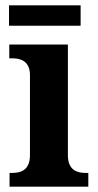

<svg xmlns="http://www.w3.org/2000/svg" viewBox="-20 -704 369 724"><path d="M14 -607H284V-684H14ZM16 0H313V-52H302C271 -52 236 -62 236 -119V-536H15V-484H28C57 -484 93 -474 93 -421V-119C93 -62 58 -52 26 -52H16Z"/></svg>

Font: Noto Serif Bengali SemiCondensed
Style: Bold
Weight: 700
Width: 4
Designer: Juan Bruce, Universal Thirst, Indian Type Foundry and the Monotype Design Team.
Foundry: Monotype Imaging Inc.
Version: Version 2.003